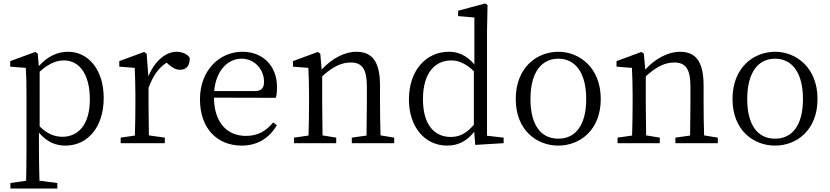

<svg xmlns="http://www.w3.org/2000/svg" viewBox="-20 -827 4794 1109"><path d="M209 -413C269 -467 314 -478 350 -478C437 -478 499 -400 499 -253C499 -101 427 -37 341 -37C296 -37 253 -53 209 -97ZM198 -517 184 -527 39 -474V-442L129 -435C132 -388 133 -346 133 -282V34C133 93 132 157 131 217L40 230V262H311V230L208 217C206 156 205 90 205 32V-61C254 -2 308 14 358 14C486 14 579 -92 579 -261C579 -425 490 -528 373 -528C314 -528 256 -503 204 -445Z M827 -517 813 -527 669 -474V-442L758 -435C760 -388 762 -347 762 -283V-228C762 -177 761 -100 759 -44L677 -32V0H932V-32L840 -45C839 -101 838 -177 838 -228V-319C863 -388 895 -434 942 -465L956 -453C976 -436 995 -424 1020 -424C1059 -424 1076 -449 1076 -492C1065 -514 1032 -528 1000 -528C937 -528 873 -474 837 -386Z M1217 -301C1229 -428 1302 -488 1375 -488C1452 -488 1505 -425 1505 -355C1505 -323 1495 -301 1451 -301ZM1573 -262C1578 -277 1580 -298 1580 -324C1580 -449 1496 -528 1380 -528C1248 -528 1135 -421 1135 -254C1135 -83 1236 14 1376 14C1469 14 1538 -32 1579 -104L1558 -120C1519 -73 1472 -42 1401 -42C1295 -42 1217 -115 1216 -263Z M2178 -45C2176 -100 2175 -176 2175 -228V-332C2175 -473 2129 -528 2038 -528C1971 -528 1896 -489 1838 -425L1830 -517L1816 -527L1672 -474V-442L1761 -435C1763 -388 1765 -346 1765 -283V-228C1765 -177 1764 -100 1762 -44L1678 -32V0H1922V-32L1843 -45C1842 -100 1841 -177 1841 -228V-386C1905 -445 1956 -466 2005 -466C2069 -466 2099 -432 2099 -328V-228C2099 -176 2098 -99 2097 -44L2012 -32V0H2257V-32Z M2717 -106C2672 -55 2634 -36 2583 -36C2492 -36 2423 -103 2423 -254C2423 -412 2498 -478 2586 -478C2626 -478 2667 -463 2717 -416ZM2793 -43V-645L2796 -798L2782 -807L2626 -765V-734L2720 -726V-455C2673 -510 2623 -528 2574 -528C2440 -528 2342 -420 2342 -252C2342 -96 2432 14 2563 14C2630 14 2679 -15 2719 -66L2725 10L2889 0V-32Z M3205 14C3328 14 3450 -74 3450 -255C3450 -437 3326 -528 3205 -528C3081 -528 2959 -437 2959 -255C2959 -74 3081 14 3205 14ZM3205 -26C3104 -26 3044 -105 3044 -255C3044 -404 3104 -488 3205 -488C3305 -488 3366 -404 3366 -255C3366 -105 3305 -26 3205 -26Z M4047 -45C4045 -100 4044 -176 4044 -228V-332C4044 -473 3998 -528 3907 -528C3840 -528 3765 -489 3707 -425L3699 -517L3685 -527L3541 -474V-442L3630 -435C3632 -388 3634 -346 3634 -283V-228C3634 -177 3633 -100 3631 -44L3547 -32V0H3791V-32L3712 -45C3711 -100 3710 -177 3710 -228V-386C3774 -445 3825 -466 3874 -466C3938 -466 3968 -432 3968 -328V-228C3968 -176 3967 -99 3966 -44L3881 -32V0H4126V-32Z M4457 14C4580 14 4702 -74 4702 -255C4702 -437 4578 -528 4457 -528C4333 -528 4211 -437 4211 -255C4211 -74 4333 14 4457 14ZM4457 -26C4356 -26 4296 -105 4296 -255C4296 -404 4356 -488 4457 -488C4557 -488 4618 -404 4618 -255C4618 -105 4557 -26 4457 -26Z"/></svg>

Font: Shippori Mincho
Style: Regular
Weight: 400
Designer: Bonji Tadano  Ryoko NISHIZUKA  (kana & ideographs); Frank Grießhammer (Latin, Greek & Cyrillic); Wenlong ZHANG  (bopomof
Foundry: Adobe Systems Incorporated
Version: Version 1.003;PS 1.001;hotconv 16.6.54;makeotf.lib2.5.65590